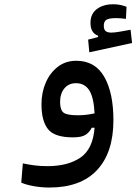

<svg xmlns="http://www.w3.org/2000/svg" viewBox="-20 -631 629 886"><path d="M208 234.4Q173.3 234.4 138.4 228.5Q103.5 222.7 78.1 211.9L85.4 123Q114.3 128.9 140.4 132.3Q166.5 135.7 199.2 135.7Q292.5 135.7 350.6 96.7Q408.7 57.6 416.5 -41.5H403.3Q392.6 -20 374.3 -8.5Q356 2.9 316.9 2.9Q231.4 2.9 201.4 -35.2Q171.4 -73.2 171.4 -149.9Q171.4 -204.1 191.2 -249.8Q210.9 -295.4 247.1 -323Q283.2 -350.6 332 -350.6Q418.5 -350.6 460.9 -276.9Q503.4 -203.1 503.4 -76.7Q503.4 72.8 428 153.6Q352.5 234.4 208 234.4ZM416.5 -107.9Q412.6 -182.1 391.6 -214.6Q370.6 -247.1 330.6 -247.1Q296.9 -247.1 277.1 -223.1Q257.3 -199.2 257.3 -160.2Q257.3 -123.5 273.2 -111.3Q289.1 -99.1 338.4 -99.1Q359.4 -99.1 377.7 -101.3Q396 -103.5 416.5 -107.9ZM392.1 -389.6 386.7 -448.2 432.6 -460V-466.3Q397.5 -478.5 397.5 -525.4Q397.5 -566.9 426.8 -589.1Q456.1 -611.3 502 -611.3Q522.5 -611.3 537.1 -607.9Q551.8 -604.5 564 -599.6L561 -543.9Q534.7 -547.4 515.1 -547.4Q482.9 -547.4 470.9 -539.6Q459 -531.7 459 -512.7Q459 -494.1 467.8 -487.3Q476.6 -480.5 494.1 -480.5Q508.3 -480.5 534.4 -485.1Q560.5 -489.7 582.5 -493.7L589.4 -432.6Z"/></svg>

Font: Cascadia Mono PL
Style: Regular
Weight: 400
Monospace: yes
Designer: Aaron Bell
Foundry: Saja Typeworks
Version: Version 2404.023; ttfautohint (v1.8.4)